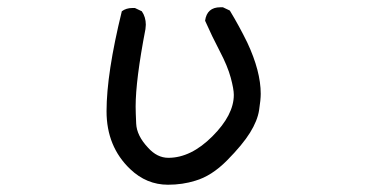

<svg xmlns="http://www.w3.org/2000/svg" viewBox="-20 -505 1040 528"><path d="M442 3Q383 3 338 -40Q273 -102 273 -199Q273 -303 315 -474Q327 -483 344 -483H351L370 -474Q381 -458 381 -437L380 -425Q353 -285 353 -212Q353 -198 354.5 -165Q356 -132 387 -99Q412 -71 443 -71Q505 -71 564 -130Q623 -189 623 -244Q623 -260 614.5 -291.5Q606 -323 584.5 -364Q563 -405 544 -448Q549 -485 586 -485H593L612 -476Q638 -433 660 -388Q697 -309 697 -247Q697 -231 692.5 -202Q688 -173 667.5 -140Q647 -107 604.5 -64Q562 -21 517 -8Q482 3 442 3Z"/></svg>

Font: Xiaolai Mono SC
Style: Regular
Weight: 400
Monospace: yes
Designer: LXGW / Nozomi Seto
Version: Version 3.113;September 30, 2024